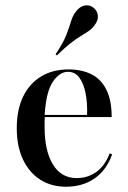

<svg xmlns="http://www.w3.org/2000/svg" viewBox="-20 -687 477 718"><path d="M226.6 11.3Q171.8 11.3 130.2 -15.3Q88.7 -41.9 65.7 -91.1Q42.7 -140.3 42.7 -207.3Q42.7 -276.6 66.5 -325.8Q90.3 -375 133.9 -401.2Q177.4 -427.4 236.3 -427.4Q285.5 -427.4 321.8 -409.3Q358.1 -391.1 377.8 -351.6Q397.6 -312.1 397.6 -249.2H112.1L110.5 -257.3H305.6Q307.3 -301.6 300 -338.3Q292.7 -375 276.6 -396.8Q260.5 -418.5 233.9 -418.5Q203.2 -418.5 177.8 -381.5Q152.4 -344.4 146.8 -255.6L147.6 -254.8Q146.8 -243.5 146.8 -232.7Q146.8 -221.8 146.8 -211.3Q146.8 -123.4 177.8 -72.2Q208.9 -21 266.9 -21Q307.3 -21 339.5 -43.5Q371.8 -66.1 390.3 -113.7L399.2 -109.7Q379 -51.6 334.3 -20.2Q289.5 11.3 226.6 11.3ZM192.7 -479.8 187.9 -483.9Q216.9 -527.4 228.2 -556.9Q239.5 -586.3 245.6 -607.3Q251.6 -628.2 264.5 -644.4Q279 -663.7 297.6 -666.5Q316.1 -669.4 329.8 -658.1Q344.4 -646 346 -628.2Q347.6 -610.5 333.1 -591.9Q323.4 -579 310.5 -570.2Q297.6 -561.3 280.6 -551.2Q263.7 -541.1 242.3 -524.2Q221 -507.3 192.7 -479.8Z"/></svg>

Font: Playfair 144pt SemiCondensed SemiBold
Style: Regular
Weight: 600
Width: 4
Designer: Claus Eggers Sørensen
Foundry: Claus Eggers Sørensen
Version: Version 2.203